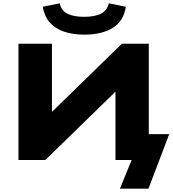

<svg xmlns="http://www.w3.org/2000/svg" viewBox="-20 -970 1051 1164"><path d="M707 174 778 0H680V-485L728 -461L255 0H92V-705H295V-222L247 -245L719 -705H882V-157H1006L880 174ZM490 -760Q422 -760 368.5 -778Q315 -796 282 -833.5Q249 -871 239 -929L342 -950Q352 -904 390.5 -886Q429 -868 490 -868Q550 -868 589 -885.5Q628 -903 640 -950L743 -929Q730 -843 664.5 -801.5Q599 -760 490 -760Z"/></svg>

Font: Nunito Sans 10pt Expanded Black
Style: Regular
Weight: 900
Width: 7
Designer: Vernon Adams
Foundry: Vernon Adams
Version: Version 3.101;gftools[0.9.27]